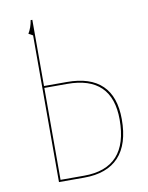

<svg xmlns="http://www.w3.org/2000/svg" viewBox="-79 -737 610 794"><g transform="rotate(-10 226.0 -340.0)"><path d="M405 -211Q405 -106 355.5 -53Q306 0 210 0H104V-616L86 -626Q100 -649 105 -680H112V-402H208Q306 -402 355.5 -354Q405 -306 405 -211ZM396 -211Q396 -394 208 -394H112V-8H211Q396 -8 396 -211Z"/></g></svg>

Font: Fira Sans Compressed Eight
Style: Regular
Weight: 100
Width: 1
Designer: bBox Type GmbH & Carrois Corporate GbR & Edenspiekermann AG
Foundry: bBox Type GmbH & Carrois Corporate GbR & Edenspiekermann AG
Version: Version 4.301